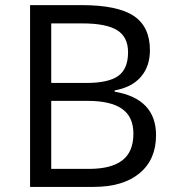

<svg xmlns="http://www.w3.org/2000/svg" viewBox="-20 -734 688 754"><path d="M98.1 -713.9H299.8Q441.9 -713.9 505.4 -671.4Q568.8 -628.9 568.8 -537.1Q568.8 -473.6 533.4 -432.4Q498 -391.1 430.2 -378.9V-374Q592.8 -346.2 592.8 -203.1Q592.8 -107.4 528.1 -53.7Q463.4 0 347.2 0H98.1ZM181.2 -408.2H317.9Q405.8 -408.2 444.3 -435.8Q482.9 -463.4 482.9 -528.8Q482.9 -588.9 439.9 -615.5Q397 -642.1 303.2 -642.1H181.2ZM181.2 -337.9V-70.8H330.1Q416.5 -70.8 460.2 -104.2Q503.9 -137.7 503.9 -209Q503.9 -275.4 459.2 -306.6Q414.6 -337.9 323.2 -337.9Z"/></svg>

Font: f06597129
Style: Regular
Weight: 400
Foundry: Ascender Corporation
Version: Version 1.10